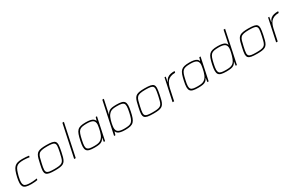

<svg xmlns="http://www.w3.org/2000/svg" viewBox="202 -2277 5823 3819"><g transform="rotate(-30 3113.5 -367.5)"><path d="M260 8Q183 8 139.5 -5.5Q96 -19 78.5 -48.5Q61 -78 61 -126Q61 -152 66 -184.5Q71 -217 79 -254Q97 -333 117 -384Q137 -435 166.5 -464.5Q196 -494 239 -506Q282 -518 345 -518Q385 -518 428.5 -515Q472 -512 500 -507L493 -474Q465 -479 427 -482.5Q389 -486 357 -486Q295 -486 255.5 -476Q216 -466 191.5 -440.5Q167 -415 150 -370Q133 -325 115 -256Q105 -215 100.5 -183Q96 -151 96 -127Q96 -86 112 -63.5Q128 -41 164.5 -32.5Q201 -24 261 -24Q297 -24 339 -28.5Q381 -33 406 -37L399 -4Q373 1 334.5 4.5Q296 8 260 8Z M805 8Q720 8 671.5 -1.5Q623 -11 602.5 -36Q582 -61 582 -107Q582 -133 589 -170Q596 -207 606 -254Q620 -319 632.5 -365Q645 -411 663 -441Q681 -471 709.5 -487.5Q738 -504 783.5 -511Q829 -518 896 -518Q981 -518 1029 -508.5Q1077 -499 1097 -474Q1117 -449 1117 -404Q1117 -377 1110.5 -339.5Q1104 -302 1095 -254Q1082 -189 1069 -143Q1056 -97 1038 -67.5Q1020 -38 991.5 -21.5Q963 -5 918 1.5Q873 8 805 8ZM801 -24Q865 -24 906 -29.5Q947 -35 972 -49Q997 -63 1011.5 -89Q1026 -115 1036.5 -155.5Q1047 -196 1060 -254Q1069 -301 1076 -337.5Q1083 -374 1083 -400Q1083 -435 1066.5 -453.5Q1050 -472 1010.5 -479Q971 -486 900 -486Q821 -486 776 -476Q731 -466 707.5 -441Q684 -416 670.5 -370.5Q657 -325 642 -254Q632 -208 625 -171.5Q618 -135 618 -109Q618 -75 634.5 -56.5Q651 -38 691 -31Q731 -24 801 -24Z M1243 0 1401 -743H1436L1279 0Z M1712 8Q1639 8 1595 -3Q1551 -14 1531.5 -42Q1512 -70 1512 -121Q1512 -147 1517 -180Q1522 -213 1531 -255Q1548 -335 1566.5 -386.5Q1585 -438 1613.5 -466.5Q1642 -495 1687.5 -506.5Q1733 -518 1803 -518Q1866 -518 1908 -509Q1950 -500 1974 -482Q1998 -464 2006 -437H2010L2032 -510H2061L1953 0H1924L1936 -86H1932Q1913 -47 1885 -26.5Q1857 -6 1815.5 1Q1774 8 1712 8ZM1720 -24Q1776 -24 1810.5 -31.5Q1845 -39 1868 -55Q1891 -71 1912 -98Q1927 -118 1939.5 -148Q1952 -178 1961.5 -212.5Q1971 -247 1977 -279Q1983 -311 1986.5 -335Q1990 -359 1990 -368Q1990 -433 1949 -459.5Q1908 -486 1813 -486Q1749 -486 1708 -478Q1667 -470 1641.5 -446.5Q1616 -423 1599.5 -377Q1583 -331 1567 -255Q1558 -215 1552.5 -181.5Q1547 -148 1547 -124Q1547 -82 1564 -60.5Q1581 -39 1619 -31.5Q1657 -24 1720 -24Z M2418 8Q2356 8 2314 -1Q2272 -10 2248 -28Q2224 -46 2216 -73H2212L2190 0H2160L2318 -743H2353L2284 -420H2287Q2308 -463 2337 -484Q2366 -505 2408 -511.5Q2450 -518 2509 -518Q2582 -518 2626 -507Q2670 -496 2689.5 -468Q2709 -440 2709 -389Q2709 -364 2704.5 -330.5Q2700 -297 2691 -255Q2675 -175 2656 -123.5Q2637 -72 2608.5 -43.5Q2580 -15 2534.5 -3.5Q2489 8 2418 8ZM2410 -24Q2474 -24 2514.5 -32Q2555 -40 2580 -63.5Q2605 -87 2622 -133Q2639 -179 2655 -255Q2664 -296 2669 -329Q2674 -362 2674 -386Q2674 -429 2657.5 -450Q2641 -471 2603.5 -478.5Q2566 -486 2502 -486Q2445 -486 2410.5 -479Q2376 -472 2353 -455.5Q2330 -439 2309 -412Q2295 -394 2283 -366.5Q2271 -339 2261.5 -307Q2252 -275 2245.5 -243.5Q2239 -212 2235.5 -185.5Q2232 -159 2232 -144Q2232 -78 2273.5 -51Q2315 -24 2410 -24Z M3065 8Q2980 8 2931.5 -1.5Q2883 -11 2862.5 -36Q2842 -61 2842 -107Q2842 -133 2849 -170Q2856 -207 2866 -254Q2880 -319 2892.5 -365Q2905 -411 2923 -441Q2941 -471 2969.5 -487.5Q2998 -504 3043.5 -511Q3089 -518 3156 -518Q3241 -518 3289 -508.5Q3337 -499 3357 -474Q3377 -449 3377 -404Q3377 -377 3370.5 -339.5Q3364 -302 3355 -254Q3342 -189 3329 -143Q3316 -97 3298 -67.5Q3280 -38 3251.5 -21.5Q3223 -5 3178 1.5Q3133 8 3065 8ZM3061 -24Q3125 -24 3166 -29.5Q3207 -35 3232 -49Q3257 -63 3271.5 -89Q3286 -115 3296.5 -155.5Q3307 -196 3320 -254Q3329 -301 3336 -337.5Q3343 -374 3343 -400Q3343 -435 3326.5 -453.5Q3310 -472 3270.5 -479Q3231 -486 3160 -486Q3081 -486 3036 -476Q2991 -466 2967.5 -441Q2944 -416 2930.5 -370.5Q2917 -325 2902 -254Q2892 -208 2885 -171.5Q2878 -135 2878 -109Q2878 -75 2894.5 -56.5Q2911 -38 2951 -31Q2991 -24 3061 -24Z M3503 0 3612 -510H3639L3620 -397H3624Q3645 -448 3677 -474Q3709 -500 3751.5 -509Q3794 -518 3848 -518L3840 -482Q3774 -482 3730.5 -463.5Q3687 -445 3660.5 -414Q3634 -383 3619 -343Q3604 -303 3594 -259L3539 0Z M4091 8Q4018 8 3974 -3Q3930 -14 3910.5 -42Q3891 -70 3891 -121Q3891 -147 3896 -180Q3901 -213 3910 -255Q3927 -335 3945.5 -386.5Q3964 -438 3992.5 -466.5Q4021 -495 4066.5 -506.5Q4112 -518 4182 -518Q4245 -518 4287 -509Q4329 -500 4353 -482Q4377 -464 4385 -437H4389L4411 -510H4440L4332 0H4303L4315 -86H4311Q4292 -47 4264 -26.5Q4236 -6 4194.5 1Q4153 8 4091 8ZM4099 -24Q4155 -24 4189.5 -31.5Q4224 -39 4247 -55Q4270 -71 4291 -98Q4306 -118 4318.5 -148Q4331 -178 4340.5 -212.5Q4350 -247 4356 -279Q4362 -311 4365.5 -335Q4369 -359 4369 -368Q4369 -433 4328 -459.5Q4287 -486 4192 -486Q4128 -486 4087 -478Q4046 -470 4020.5 -446.5Q3995 -423 3978.5 -377Q3962 -331 3946 -255Q3937 -215 3931.5 -181.5Q3926 -148 3926 -124Q3926 -82 3943 -60.5Q3960 -39 3998 -31.5Q4036 -24 4099 -24Z M4741 8Q4668 8 4624 -3Q4580 -14 4560.5 -42Q4541 -70 4541 -121Q4541 -147 4545.5 -180Q4550 -213 4559 -255Q4576 -335 4595 -386.5Q4614 -438 4642.5 -466.5Q4671 -495 4716.5 -506.5Q4762 -518 4832 -518Q4892 -518 4934.5 -509.5Q4977 -501 5002 -482.5Q5027 -464 5035 -433H5038L5103 -743H5138L4981 0H4953L4965 -86H4961Q4942 -47 4914 -26.5Q4886 -6 4844 1Q4802 8 4741 8ZM4748 -24Q4804 -24 4839.5 -31Q4875 -38 4898.5 -54.5Q4922 -71 4941 -98Q4953 -116 4964.5 -144Q4976 -172 4985.5 -204.5Q4995 -237 5002.5 -268.5Q5010 -300 5014 -326.5Q5018 -353 5018 -368Q5018 -433 4977 -459.5Q4936 -486 4842 -486Q4778 -486 4736.5 -478Q4695 -470 4670 -446.5Q4645 -423 4628 -377Q4611 -331 4595 -255Q4586 -215 4581 -181.5Q4576 -148 4576 -124Q4576 -82 4592.5 -60.5Q4609 -39 4647 -31.5Q4685 -24 4748 -24Z M5444 8Q5359 8 5310.5 -1.5Q5262 -11 5241.5 -36Q5221 -61 5221 -107Q5221 -133 5228 -170Q5235 -207 5245 -254Q5259 -319 5271.5 -365Q5284 -411 5302 -441Q5320 -471 5348.5 -487.5Q5377 -504 5422.5 -511Q5468 -518 5535 -518Q5620 -518 5668 -508.5Q5716 -499 5736 -474Q5756 -449 5756 -404Q5756 -377 5749.5 -339.5Q5743 -302 5734 -254Q5721 -189 5708 -143Q5695 -97 5677 -67.5Q5659 -38 5630.5 -21.5Q5602 -5 5557 1.5Q5512 8 5444 8ZM5440 -24Q5504 -24 5545 -29.5Q5586 -35 5611 -49Q5636 -63 5650.5 -89Q5665 -115 5675.5 -155.5Q5686 -196 5699 -254Q5708 -301 5715 -337.5Q5722 -374 5722 -400Q5722 -435 5705.5 -453.5Q5689 -472 5649.5 -479Q5610 -486 5539 -486Q5460 -486 5415 -476Q5370 -466 5346.5 -441Q5323 -416 5309.5 -370.5Q5296 -325 5281 -254Q5271 -208 5264 -171.5Q5257 -135 5257 -109Q5257 -75 5273.5 -56.5Q5290 -38 5330 -31Q5370 -24 5440 -24Z M5882 0 5991 -510H6018L5999 -397H6003Q6024 -448 6056 -474Q6088 -500 6130.5 -509Q6173 -518 6227 -518L6219 -482Q6153 -482 6109.5 -463.5Q6066 -445 6039.5 -414Q6013 -383 5998 -343Q5983 -303 5973 -259L5918 0Z"/></g></svg>

Font: Saira Expanded Thin
Style: Italic
Weight: 250
Width: 7
Italic angle: -12°
Designer: Hector Gatti with collaboration of the Omnibus-Type team
Foundry: Omnibus-Type
Version: Version 1.101